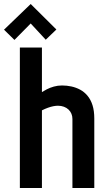

<svg xmlns="http://www.w3.org/2000/svg" viewBox="-58 -937 524 957"><path d="M223 -790 95 -917 -38 -789 14 -738 95 -820 170 -739ZM151 -478V-700H41V0H151V-387Q167 -395 181 -400Q195 -405 207.5 -407.5Q220 -410 231 -410Q247 -410 260.5 -405Q274 -400 283.5 -391Q293 -382 298 -370Q303 -358 303 -344V0H412V-346Q412 -385 403 -413Q394 -441 378 -460Q362 -479 341.5 -490Q321 -501 298 -506Q275 -511 251 -511Q230 -511 210.5 -505.5Q191 -500 175.5 -492Q160 -484 151 -478Z"/></svg>

Font: Advent Pro
Style: Regular
Weight: 400
Designer: VivaRado, Andreas Kalpakidis
Foundry: VivaRado, Andreas Kalpakidis
Version: Version 3.000